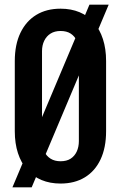

<svg xmlns="http://www.w3.org/2000/svg" viewBox="-20 -774 516 818"><path d="M238 8Q193 8 157 -7Q121 -22 95.5 -51Q70 -80 56.5 -121.5Q43 -163 43 -215V-514Q43 -584 67 -634Q91 -684 134.5 -710.5Q178 -737 238 -737Q283 -737 319 -722Q355 -707 380 -678Q405 -649 418.5 -607.5Q432 -566 432 -514V-215Q432 -145 408.5 -95Q385 -45 341.5 -18.5Q298 8 238 8ZM238 -87Q264 -87 281 -98Q298 -109 307 -128.5Q316 -148 316 -173V-556Q316 -581 307 -600.5Q298 -620 281 -631Q264 -642 238 -642Q213 -642 195.5 -631Q178 -620 168.5 -600.5Q159 -581 159 -556V-173Q159 -148 168.5 -128.5Q178 -109 195.5 -98Q213 -87 238 -87ZM33 24 361 -754H443L115 24Z"/></svg>

Font: Hubot Sans Condensed SemiBold
Style: Regular
Weight: 600
Width: 3
Designer: Deni Anggara
Foundry: GitHub, Inc., Subsidiary of Microsoft Corporation
Version: Version 2.000